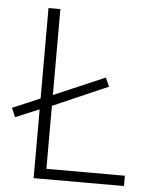

<svg xmlns="http://www.w3.org/2000/svg" viewBox="-49 -700 575 741"><g transform="rotate(5 238.0 -329.5)"><path d="M17 -228 2 -263 117 -312 141 -320 353 -411 368 -377 141 -278 117 -270ZM109 0V-659H155V-40H459V0Z"/></g></svg>

Font: Mada Light
Style: Regular
Weight: 300
Designer: Khaled Hosny
Version: Version 1.5